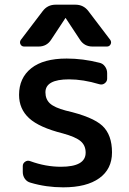

<svg xmlns="http://www.w3.org/2000/svg" viewBox="-20 -803 545 811"><path d="M271.5 -467.8Q171.9 -467.8 171.9 -413.1Q171.9 -383.8 190.9 -366.2Q210 -348.6 257.8 -335.9Q372.1 -309.6 412.6 -271.5Q453.1 -233.4 453.1 -159.2Q453.1 -88.9 399.4 -50.3Q345.7 -11.7 247.1 -11.7Q174.8 -11.7 109.4 -31.2Q93.8 -35.2 85 -47.9Q76.2 -60.5 76.2 -76.2V-101.6Q76.2 -113.3 86.4 -120.1Q96.7 -127 108.4 -122.1Q172.9 -98.6 237.3 -98.6Q341.8 -98.6 341.8 -158.2Q341.8 -188.5 320.8 -206.5Q299.8 -224.6 246.1 -239.3Q145.5 -264.6 103 -303.7Q60.5 -342.8 60.5 -402.3Q60.5 -473.6 111.8 -514.6Q163.1 -555.7 261.7 -555.7Q330.1 -555.7 399.4 -538.1Q414.1 -535.2 423.3 -522.5Q432.6 -509.8 432.6 -494.1V-470.7Q432.6 -459 422.4 -451.2Q412.1 -443.4 399.4 -447.3Q331.1 -467.8 271.5 -467.8ZM258.8 -724.6Q258.8 -726.6 256.8 -726.6Q254.9 -726.6 254.9 -724.6L196.3 -635.7Q177.7 -606.4 142.6 -606.4H82Q71.3 -606.4 66.4 -616.2Q64.5 -620.1 64.5 -624Q64.5 -628.9 67.4 -633.8L160.2 -755.9Q180.7 -783.2 214.8 -783.2H298.8Q333 -783.2 353.5 -755.9L446.3 -633.8Q449.2 -628.9 449.2 -624Q449.2 -620.1 447.3 -616.2Q442.4 -606.4 431.6 -606.4H371.1Q335.9 -606.4 317.4 -635.7Z"/></svg>

Font: Gen Jyuu GothicL Medium
Style: Regular
Weight: 500
Designer: [Source Han Sans]
Ryoko NISHIZUKA  (kana & ideographs); Paul D. Hunt (Latin, Greek & Cyrillic); Wenlong ZHANG  (bopomofo
Version: Version 1.002.20150607